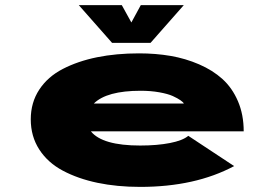

<svg xmlns="http://www.w3.org/2000/svg" viewBox="-20 -721 1090 752"><path d="M700 -701 569.5 -553H419L288.5 -701H457L494.5 -633L531.5 -701ZM897 -70.5Q744.5 11 529 11Q438 11 361.8 -5Q285.5 -21 226.2 -52.5Q167 -84 133.8 -135.5Q100.5 -187 100.5 -253.5Q100.5 -319.5 133.8 -370Q167 -420.5 226 -451Q285 -481.5 360.2 -496.8Q435.5 -512 524.5 -512Q590 -512 648.2 -502Q706.5 -492 759.8 -469Q813 -446 851.2 -411.5Q889.5 -377 912 -324.5Q934.5 -272 934.5 -206.5H336Q381 -151 529 -151Q595.5 -151 645.5 -160.8Q695.5 -170.5 717.5 -189ZM531 -365.5Q398 -365.5 347.5 -315.5H700Q698 -320.5 687 -328.2Q676 -336 656.8 -344.8Q637.5 -353.5 604 -359.5Q570.5 -365.5 531 -365.5Z"/></svg>

Font: League Mono Extended ExtraBold
Style: Regular
Weight: 800
Width: 9
Designer: Tyler Finck
Foundry: The League of Moveable Type / Tyler Finck
Version: Version 2.210